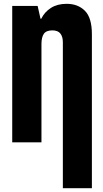

<svg xmlns="http://www.w3.org/2000/svg" viewBox="-20 -745 540 1005"><path d="M309 -524Q309 -553 296 -569.5Q283 -586 254 -586Q222 -586 209.5 -568Q197 -550 197 -514V0H44V-714H177L192 -647H196Q213 -682 246.5 -703.5Q280 -725 329 -725Q388 -725 424.5 -688.5Q461 -652 461 -566V240H309Z"/></svg>

Font: Noto Sans Mono ExtraCondensed Black
Style: Regular
Weight: 900
Width: 2
Designer: Monotype Design Team
Foundry: Monotype Imaging Inc.
Version: Version 2.014